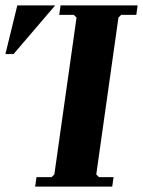

<svg xmlns="http://www.w3.org/2000/svg" viewBox="-133 -690 529 710"><path d="M315 -635 305 -625 223 -45 233 -35H287L282 0H-3L2 -35H58L68 -45L150 -625L140 -635H86L91 -670H376L371 -635ZM71 -670 -83 -490H-113L-69 -670Z"/></svg>

Font: Brygada 1918
Style: Bold Italic
Weight: 700
Italic angle: -8°
Designer: Mateusz Machalski | Borys Kosmynka | Przemek Hoffer
Foundry: NIEPODLEGLA 2018
Version: Version 3.006